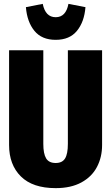

<svg xmlns="http://www.w3.org/2000/svg" viewBox="-20 -955 576 993"><path d="M508 -205Q508 -142 481.5 -91.5Q455 -41 401 -11.5Q347 18 268 18Q149 18 88 -42.5Q27 -103 27 -205V-695H204V-211Q204 -160 218.5 -136Q233 -112 268 -112Q302 -112 316.5 -135.5Q331 -159 331 -211V-695H508ZM114 -918 201 -935Q215 -866 268 -866Q321 -866 334 -935L422 -918Q416 -842 378 -795.5Q340 -749 268 -749Q196 -749 158 -795.5Q120 -842 114 -918Z"/></svg>

Font: Fira Sans Compressed ExtraBold
Style: Regular
Weight: 800
Width: 1
Designer: bBox Type GmbH & Carrois Corporate GbR & Edenspiekermann AG
Foundry: bBox Type GmbH & Carrois Corporate GbR & Edenspiekermann AG
Version: Version 4.301